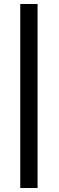

<svg xmlns="http://www.w3.org/2000/svg" viewBox="-20 -830 299 966"><path d="M82 -810H169V116H82Z"/></svg>

Font: Steamflix Grotesk
Style: Regular
Weight: 400
Designer: Julieta Ulanovsky
Foundry: Julieta Ulanovsky
Version: Version 4.000;PS 004.000;hotconv 1.0.88;makeotf.lib2.5.64775